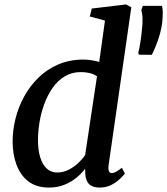

<svg xmlns="http://www.w3.org/2000/svg" viewBox="-20 -837 755 867"><path d="M470.5 -92Q468 -74 471.8 -64.8Q475.5 -55.5 484.5 -55.5Q493.5 -55.5 504 -61.2Q514.5 -67 530.5 -79.5L544 -53Q539 -46.5 523.8 -31.2Q508.5 -16 484.8 -3Q461 10 429.5 10Q398 10 382 -6Q366 -22 365 -55.5L364.5 -75.5Q349.5 -55 326 -35.2Q302.5 -15.5 271 -2.8Q239.5 10 201.5 10Q144 10 107.8 -18.2Q71.5 -46.5 54.2 -93.8Q37 -141 37 -198.5Q37 -249 50 -301.2Q63 -353.5 89 -401Q115 -448.5 153.5 -486.2Q192 -524 243.2 -546Q294.5 -568 357.5 -568Q374 -568 392.8 -565Q411.5 -562 428 -557.5L454 -744L385.5 -762.5L394.5 -798.5L549.5 -817L573 -804ZM418 -492.5Q403 -503 384 -507.2Q365 -511.5 345.5 -511.5Q304.5 -511.5 272.5 -492.2Q240.5 -473 217.8 -440.5Q195 -408 180.2 -368Q165.5 -328 158.5 -285.5Q151.5 -243 151.5 -204.5Q151.5 -160 161.5 -127Q171.5 -94 191 -76Q210.5 -58 237.5 -58Q265.5 -58 290 -70.5Q314.5 -83 333.8 -101.2Q353 -119.5 364.5 -137ZM665.5 -589.5 607 -590 604.5 -599Q609.5 -618.5 613.5 -643.8Q617.5 -669 621 -702.5Q624.5 -733.5 623.5 -755.8Q622.5 -778 618 -791.5L625 -810.5H711.5Q715 -797 715 -780Q715 -763 712.5 -735.5Q710 -712 702.2 -684.2Q694.5 -656.5 684.5 -631.5Q674.5 -606.5 665.5 -589.5Z"/></svg>

Font: Merriweather Medium
Style: Italic
Weight: 500
Italic angle: -7.8°
Version: Version 2.101